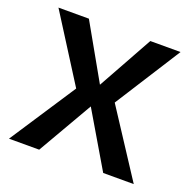

<svg xmlns="http://www.w3.org/2000/svg" viewBox="-109 -702 815 812"><g transform="rotate(20 298.5 -296.0)"><path d="M13 0H149L291.5 -246.5L437 0H574.5L381 -296.5L569.5 -592.5H433.5L296.5 -346L157 -592.5H20L207.5 -296.5Z"/></g></svg>

Font: Anybody UltraCondensed Thin Medium
Style: Regular
Weight: 500
Version: Version 1.111